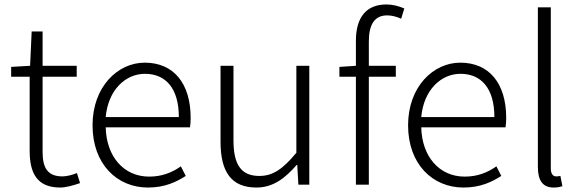

<svg xmlns="http://www.w3.org/2000/svg" viewBox="-20 -828 2599 861"><path d="M250 13C274 13 308 4 339 -7L325 -52C306 -44 280 -37 260 -37C189 -37 171 -81 171 -148V-484H324V-533H171V-687H122L115 -533L30 -528V-484H113V-152C113 -53 145 13 250 13Z M643 13C720 13 770 -12 813 -39L791 -82C751 -54 706 -36 649 -36C534 -36 457 -127 454 -257H832C834 -270 835 -284 835 -299C835 -455 758 -547 629 -547C508 -547 395 -439 395 -266C395 -91 506 13 643 13ZM454 -303C465 -425 543 -497 630 -497C723 -497 782 -432 782 -303Z M1130 13C1204 13 1258 -28 1310 -88H1313L1318 0H1367V-533H1309V-143C1249 -71 1205 -39 1143 -39C1061 -39 1027 -90 1027 -199V-533H969V-192C969 -55 1019 13 1130 13Z M1793 -790C1768 -801 1740 -808 1713 -808C1623 -808 1576 -751 1576 -645V-533L1502 -528V-484H1576V0H1634V-484H1755V-533H1634V-642C1634 -717 1659 -759 1716 -759C1736 -759 1757 -754 1779 -744Z M2058 13C2135 13 2185 -12 2228 -39L2206 -82C2166 -54 2121 -36 2064 -36C1949 -36 1872 -127 1869 -257H2247C2249 -270 2250 -284 2250 -299C2250 -455 2173 -547 2044 -547C1923 -547 1810 -439 1810 -266C1810 -91 1921 13 2058 13ZM1869 -303C1880 -425 1958 -497 2045 -497C2138 -497 2197 -432 2197 -303Z M2463 13C2482 13 2492 10 2502 7L2493 -39C2482 -37 2478 -37 2474 -37C2460 -37 2450 -48 2450 -73V-795H2392V-79C2392 -17 2415 13 2463 13Z"/></svg>

Font: Genne Gothic Light
Style: Regular
Weight: 300
Designer: Ryoko NISHIZUKA (kana & ideographs); Paul D. Hunt (Latin, Greek & Cyrillic); Wenlong ZHANG (bopomofo); Sandoll Communica
Foundry: Adobe Systems Incorporated
Version: Version 1.004;PS 1.004;hotconv 16.6.51;makeotf.lib2.5.65220